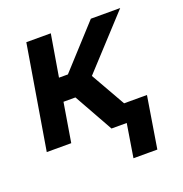

<svg xmlns="http://www.w3.org/2000/svg" viewBox="-129 -660 907 950"><g transform="rotate(-20 324.0 -184.5)"><path d="M21 0H149.9L183.9 -205.6H246.8L361.9 0H442.1L413.7 175.4H539.4L583.5 -95.9H463.1L359.7 -277.7L606.2 -545.5H451.7L250.7 -325.3H203.8L240.8 -545.5H111.9Z"/></g></svg>

Font: Margiela Sans Semi Bold
Style: Italic
Weight: 600
Italic angle: -9.39999°
Designer: Stefan Endress, Andreas Faust
Version: Version 1.100;FEAKit 1.0